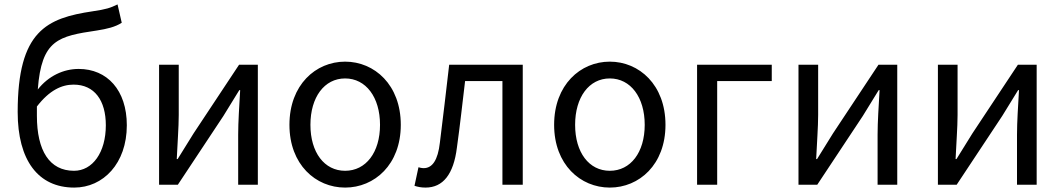

<svg xmlns="http://www.w3.org/2000/svg" viewBox="-20 -836 4804 869"><path d="M315 -63C204 -63 147 -154 147 -312C147 -327 147 -340 147 -354C204 -428 260 -453 313 -453C408 -453 459 -381 459 -269C459 -146 399 -63 315 -63ZM512 -816C479 -800 461 -794 400 -785C192 -754 60 -697 60 -329C60 -110 153 13 316 13C447 13 554 -96 554 -269C554 -428 465 -524 336 -524C267 -524 199 -492 151 -431C168 -657 244 -672 419 -698C464 -705 502 -714 531 -733Z M700 0H785L991 -311C1011 -344 1042 -394 1063 -428H1067C1063 -357 1058 -284 1058 -227V0H1147V-543H1062L856 -232C836 -199 805 -149 784 -116H780C783 -186 789 -259 789 -316V-543H700Z M1542 13C1675 13 1794 -91 1794 -271C1794 -452 1675 -557 1542 -557C1409 -557 1290 -452 1290 -271C1290 -91 1409 13 1542 13ZM1542 -63C1448 -63 1385 -146 1385 -271C1385 -396 1448 -481 1542 -481C1636 -481 1700 -396 1700 -271C1700 -146 1636 -63 1542 -63Z M1906 13C1985 13 2033 -47 2048 -168C2062 -268 2073 -369 2085 -469H2254V0H2346V-543H2013C1999 -425 1986 -308 1971 -191C1962 -110 1936 -75 1898 -75C1888 -75 1881 -77 1874 -79L1856 5C1872 10 1886 13 1906 13Z M2740 13C2873 13 2992 -91 2992 -271C2992 -452 2873 -557 2740 -557C2607 -557 2488 -452 2488 -271C2488 -91 2607 13 2740 13ZM2740 -63C2646 -63 2583 -146 2583 -271C2583 -396 2646 -481 2740 -481C2834 -481 2898 -396 2898 -271C2898 -146 2834 -63 2740 -63Z M3135 0H3226V-469H3473V-543H3135Z M3594 0H3679L3885 -311C3905 -344 3936 -394 3957 -428H3961C3957 -357 3952 -284 3952 -227V0H4041V-543H3956L3750 -232C3730 -199 3699 -149 3678 -116H3674C3677 -186 3683 -259 3683 -316V-543H3594Z M4225 0H4310L4516 -311C4536 -344 4567 -394 4588 -428H4592C4588 -357 4583 -284 4583 -227V0H4672V-543H4587L4381 -232C4361 -199 4330 -149 4309 -116H4305C4308 -186 4314 -259 4314 -316V-543H4225Z"/></svg>

Font: Noto Sans Mono CJK SC Regular
Style: Regular
Weight: 400
Designer: Ryoko NISHIZUKA (kana & ideographs); Paul D. Hunt (Latin, Greek & Cyrillic); Wenlong ZHANG (bopomofo); Sandoll Communica
Foundry: Adobe Systems Incorporated
Version: Version 1.005;PS 1.005;hotconv 1.0.96;makeotf.lib2.5.65012